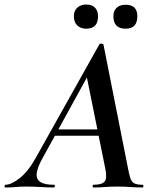

<svg xmlns="http://www.w3.org/2000/svg" viewBox="-58 -830 683 850"><path d="M-34 0Q-38 0 -38 -6Q-38 -12 -34 -12Q-8 -12 30 -42Q68 -72 103 -136L382.1 -634.1Q384 -638 391.5 -636.8Q399 -635.5 400 -633L508.8 -84Q514 -57 519.2 -41Q524.4 -25 536.3 -18.5Q548.3 -12 573 -12Q577 -12 577 -6Q577 0 573 0Q547.3 0 520.4 -2Q493.6 -4 462.3 -4Q431 -4 406.5 -2Q382 0 356 0Q352 0 352 -6Q352 -12 356 -12Q394 -12 405.5 -27Q417 -42 408 -84L323 -505L379 -582L130 -129Q107 -88 104.5 -62Q102 -36 121 -24Q140 -12 181 -12Q185 -12 185 -6Q185 0 180 0Q156.6 0 123.3 -2Q90 -4 58 -4Q29 -4 10.5 -2Q-8 0 -34 0ZM171 -229 186 -257H405L407 -229ZM324 -703Q299.2 -703 284.1 -717.5Q269 -731.9 269 -758Q269 -782 284.1 -796Q299.2 -810 324 -810Q349.3 -810 362.7 -796Q376 -782 376 -758Q376 -703 324 -703ZM498.4 -703Q444 -703 444 -758Q444 -782.2 458.3 -795.6Q472.5 -809 498.4 -809Q550 -809 550 -758Q550 -703 498.4 -703Z"/></svg>

Font: Cormorant Garamond Light
Style: Italic
Weight: 300
Italic angle: -10°
Designer: Christian Thalmann (Catharsis Fonts)
Foundry: Catharsis Fonts
Version: Version 4.001